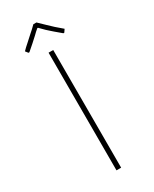

<svg xmlns="http://www.w3.org/2000/svg" viewBox="-168 -671 573 715"><g transform="rotate(-30 118.5 -313.0)"><path d="M107.9 -505.9H127.9V0H107.9ZM117.2 -606Q107.4 -598.1 95.2 -585.9Q87.9 -579.6 73.2 -565.9Q65.4 -558.6 46.9 -543H43L34.2 -554.2Q44.9 -565.4 59.1 -577.6Q78.1 -594.7 85 -601.1Q97.2 -611.3 111.8 -626H125Q142.1 -608.9 150.9 -601.1Q162.1 -589.8 175.8 -577.6Q186.5 -567.9 204.1 -553.2L195.8 -541H191.9Q177.2 -552.7 164.1 -564.5Q161.1 -566.9 153.1 -574.2Q145 -581.5 141.1 -585L120.1 -606Z"/></g></svg>

Font: Datalegreya
Style: Gradient
Weight: 400
Designer: Figs Lab
Foundry: Figs Lab
Version: Version 1.002;PS 001.002;hotconv 1.0.70;makeotf.lib2.5.58329